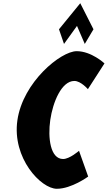

<svg xmlns="http://www.w3.org/2000/svg" viewBox="-20 -1158 669 1193"><path d="M346.5 -976 377.7 -885 458.4 -997 506.8 -885 560.8 -976 478.7 -1138ZM372.1 -170C292.4 -170 276.4 -302 292.4 -413C308.3 -523 362.3 -655 442 -655C482.5 -655 526.1 -604 526.1 -604L629.2 -764C629.2 -764 548.2 -840 456.5 -840C357.7 -840 122.3 -648 88.1 -411C54.1 -175 234.9 15 333.2 15C424.9 15 527.9 -61 527.9 -61L471 -221C471 -221 412.6 -170 372.1 -170Z"/></svg>

Font: Blink
Style: Obl
Weight: 400
Designer: Mew Too
Foundry: Cannot Into Space Fonts
Version: Version 001.000